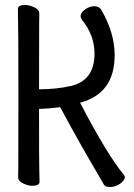

<svg xmlns="http://www.w3.org/2000/svg" viewBox="-20 -731 540 772"><path d="M422 21Q404 21 398.5 12.5Q393 4 378 -23Q302 -151 222 -300Q176 -294 137 -293Q137 -75 138 -46Q139 -17 139 0Q139 16 110 16Q93 16 73 6.5Q53 -3 53 -18Q53 -30 53.5 -56Q54 -82 54 -348Q54 -623 52 -695Q52 -711 81 -711Q98 -711 118 -701.5Q138 -692 138 -677Q138 -665 137.5 -639.5Q137 -614 137 -372Q209 -372 268 -386Q360 -409 360 -515Q360 -590 309 -652Q304 -660 304 -666Q304 -680 322 -693Q340 -706 359 -706Q378 -706 387 -692Q441 -599 441 -509Q441 -355 302 -318Q411 -109 478 -28Q482 -22 482 -18Q482 -11 473 -1Q464 9 449.5 15Q435 21 422 21Z"/></svg>

Font: LXGW WenKai Mono Medium
Style: Regular
Weight: 500
Monospace: yes
Designer: LXGW / Fontworks Inc.
Foundry: LXGW / Fontworks Inc.
Version: Version 1.520; June 14, 2025